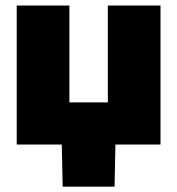

<svg xmlns="http://www.w3.org/2000/svg" viewBox="-20 -536 657 712"><path d="M42 0V-515.6H237.3V-156.2H379.9V-515.6H575.2V0ZM212.4 156.2 208.5 -31.2H408.7L404.8 156.2Z"/></svg>

Font: Inter Display Black
Style: Regular
Weight: 900
Designer: Rasmus Andersson
Foundry: rsms
Version: Version 4.000;git-a52131595